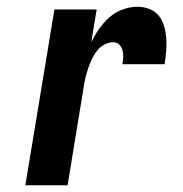

<svg xmlns="http://www.w3.org/2000/svg" viewBox="-20 -548 540 568"><path d="M55 0 141 -520H266L250 -423Q260 -444 273.5 -463Q287 -482 304 -497Q321 -512 343 -520Q365 -528 387 -528Q406 -528 423 -521Q440 -514 450.5 -500.5Q461 -487 466 -469Q471 -451 472 -432.5Q473 -414 471.5 -395.5Q470 -377 467 -358H342Q344 -368 344.5 -378.5Q345 -389 342.5 -399Q340 -409 333 -416Q326 -423 315 -423Q302 -423 289.5 -416.5Q277 -410 268 -399Q259 -388 253 -375.5Q247 -363 242.5 -350.5Q238 -338 234.5 -325Q231 -312 229 -299L180 0Z"/></svg>

Font: Iosevka Term Curly XBd Obl
Style: Regular
Weight: 800
Italic angle: -9°
Designer: Belleve Invis
Foundry: Belleve Invis
Version: Version 32.3.0